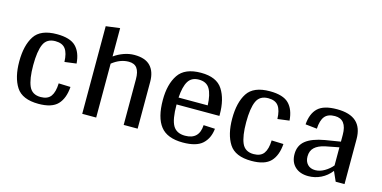

<svg xmlns="http://www.w3.org/2000/svg" viewBox="-67 -988 2669 1342"><g transform="rotate(15 1268.0 -317.5)"><path d="M254 -38Q305 -38 327.5 -69Q350 -100 352 -163L438 -160Q432 -76 390 -32Q348 12 252 12Q134 12 90 -56.5Q46 -125 46 -240Q46 -356 90 -424Q134 -492 252 -492Q348 -492 389.5 -450.5Q431 -409 437 -329L352 -318Q350 -381 327.5 -411.5Q305 -442 254 -442Q192 -442 169.5 -391.5Q147 -341 147 -240Q147 -140 169.5 -89Q192 -38 254 -38Z M967 -339V0H866V-331Q866 -384 847 -410Q828 -436 787 -436Q725 -436 667 -390V0H566V-634L667 -647V-442Q699 -465 737 -478.5Q775 -492 813 -492Q892 -492 929.5 -452Q967 -412 967 -339Z M1186 -234V-232Q1186 -126 1211.5 -82Q1237 -38 1299 -38Q1401 -38 1406 -143L1489 -139Q1482 -69 1438 -28.5Q1394 12 1296 12Q1183 12 1134 -50.5Q1085 -113 1085 -240Q1085 -354 1131.5 -423Q1178 -492 1295 -492Q1408 -492 1452 -423.5Q1496 -355 1496 -244V-234ZM1187 -284H1398Q1395 -362 1371.5 -402Q1348 -442 1293 -442Q1240 -442 1216 -403Q1192 -364 1187 -284Z M1795 -38Q1846 -38 1868.5 -69Q1891 -100 1893 -163L1979 -160Q1973 -76 1931 -32Q1889 12 1793 12Q1675 12 1631 -56.5Q1587 -125 1587 -240Q1587 -356 1631 -424Q1675 -492 1793 -492Q1889 -492 1930.5 -450.5Q1972 -409 1978 -329L1893 -318Q1891 -381 1868.5 -411.5Q1846 -442 1795 -442Q1733 -442 1710.5 -391.5Q1688 -341 1688 -240Q1688 -140 1710.5 -89Q1733 -38 1795 -38Z M2072 -113Q2072 -175 2116.5 -210.5Q2161 -246 2252 -262L2363 -280V-329Q2363 -442 2277 -442Q2226 -442 2203 -413Q2180 -384 2177 -324L2093 -333Q2099 -412 2141 -452Q2183 -492 2279 -492Q2372 -492 2418 -450.5Q2464 -409 2464 -325V0H2400L2369 -70Q2338 -30 2295 -9Q2252 12 2204 12Q2143 12 2107.5 -21.5Q2072 -55 2072 -113ZM2363 -108V-239L2265 -220Q2215 -209 2189.5 -185Q2164 -161 2164 -120Q2164 -84 2184.5 -62.5Q2205 -41 2240 -41Q2274 -41 2307.5 -61Q2341 -81 2363 -108Z"/></g></svg>

Font: Arya
Style: Regular
Weight: 400
Designer: Eduardo Rodriguez Tunni, Modular Infotech
Foundry: Eduardo Rodriguez Tunni, Modular Infotech
Version: Version 1.002